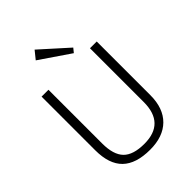

<svg xmlns="http://www.w3.org/2000/svg" viewBox="-266 -1058 1187 1187"><g transform="rotate(-45 328.0 -464.5)"><path d="M330 7Q207 7 147 -51.5Q87 -110 87 -231V-700H147V-230Q147 -132 190 -88Q233 -44 330 -44Q510 -44 510 -230V-700H569V-231Q569 -173 553 -129Q537 -85 506 -54.5Q475 -24 431 -8.5Q387 7 330 7ZM440 -776 418 -749 220 -884 262 -936Z"/></g></svg>

Font: Pathway Extreme 28pt ExtraLight
Style: Regular
Weight: 250
Designer: Eduardo Rodriguez Tunni
Foundry: Eduardo Rodriguez Tunni
Version: Version 1.001;gftools[0.9.26]